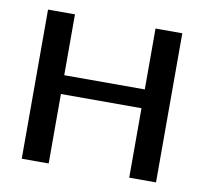

<svg xmlns="http://www.w3.org/2000/svg" viewBox="-62 -567 675 634"><g transform="rotate(10 275.0 -250.0)"><path d="M500 0H410.2V-232.9H140.1V0H49.8V-500H140.1V-295.9H410.2V-500H500Z"/></g></svg>

Font: Perun
Style: Regular
Weight: 400
Version: Version 1.0000